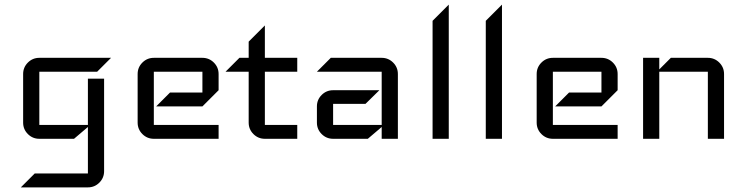

<svg xmlns="http://www.w3.org/2000/svg" viewBox="-20 -600 3220 830"><path d="M460 -350 400 -290H150V-60H360V-260H430V140Q430 169 409.5 189.5Q389 210 360 210H70L130 150H360V-51L300 0H150Q121 0 100.5 -20.5Q80 -41 80 -70V-280Q80 -309 100.5 -329.5Q121 -350 150 -350Z M925 0H645Q616 0 595.5 -20.5Q575 -41 575 -70V-280Q575 -309 595.5 -329.5Q616 -350 645 -350H855Q884 -350 904.5 -329.5Q925 -309 925 -280V-210L855 -140H655L715 -200H855V-290H645V-60H925Z M1265 0H1125Q1096 0 1075.5 -20.5Q1055 -41 1055 -70V-290H955L1015 -350H1055V-420L1125 -490V-350H1265V-290H1125V-60H1265Z M1700 0H1630V-51L1570 0H1420Q1391 0 1370.5 -20.5Q1350 -41 1350 -70V-140Q1350 -169 1370.5 -189.5Q1391 -210 1420 -210H1620L1560 -151H1420V-60H1630V-290H1350L1410 -350H1630Q1659 -350 1679.5 -329.5Q1700 -309 1700 -280Z M1920 0H1850V-510L1920 -580Z M2150 0H2080V-510L2150 -580Z M2650 0H2370Q2341 0 2320.5 -20.5Q2300 -41 2300 -70V-280Q2300 -309 2320.5 -329.5Q2341 -350 2370 -350H2580Q2609 -350 2629.5 -329.5Q2650 -309 2650 -280V-210L2580 -140H2380L2440 -200H2580V-290H2370V-60H2650Z M3110 0H3040V-290H2830V0H2760V-350H2830V-300L2880 -350H3040Q3069 -350 3089.5 -329.5Q3110 -309 3110 -280Z"/></svg>

Font: Iceland
Style: Regular
Weight: 400
Designer: Cyreal (www.cyreal.org)
Foundry: Cyreal (www.cyreal.org)
Version: Version 1.001